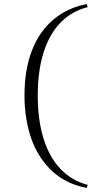

<svg xmlns="http://www.w3.org/2000/svg" viewBox="-20 -835 510 941"><path d="M405 86Q357 77 315.5 57.5Q274 38 240.5 8Q207 -22 180.5 -61Q154 -100 136.5 -147Q119 -194 109.5 -249.5Q100 -305 100 -367Q100 -492 136 -586Q172 -680 241 -738.5Q310 -797 405 -815L410 -800Q332 -781 277 -724.5Q222 -668 193.5 -577.5Q165 -487 165 -367Q165 -247 193.5 -155.5Q222 -64 277 -6.5Q332 51 410 71Z"/></svg>

Font: Kalnia Thin Light
Style: Regular
Weight: 300
Version: Version 1.105